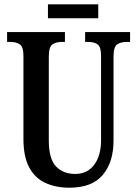

<svg xmlns="http://www.w3.org/2000/svg" viewBox="-20 -863 637 893"><path d="M303 10Q239 10 190.5 -12.5Q142 -35 115.5 -85Q89 -135 89 -217V-603Q89 -646 71.5 -657Q54 -668 29 -668H13V-714H282V-668H267Q241 -668 224 -656.5Q207 -645 207 -599V-210Q207 -124 240.5 -89Q274 -54 330 -54Q386 -54 418 -96.5Q450 -139 450 -211V-603Q450 -646 433.5 -657Q417 -668 391 -668H376V-714H585V-668H569Q542 -668 525 -656.5Q508 -645 508 -599V-209Q508 -109 458 -49.5Q408 10 303 10ZM203 -778V-843H437V-778Z"/></svg>

Font: Noto Serif Tamil ExtraCondensed SemiBold
Style: Regular
Weight: 600
Width: 2
Designer: Indian Type Foundry, Tom Grace, and the Monotype Design Team
Foundry: Monotype Imaging Inc.
Version: Version 2.004; ttfautohint (v1.8.4.7-5d5b)